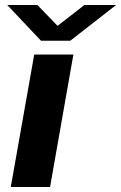

<svg xmlns="http://www.w3.org/2000/svg" viewBox="-20 -744 482 764"><path d="M441.9 -724.1 259.8 -582H143.1L8.8 -724.1H128.9L209 -641.1L315.9 -724.1ZM22.9 0 116.2 -526.9H272L179.2 0Z"/></svg>

Font: Archivo Expanded
Style: Bold Italic
Weight: 700
Width: 7
Italic angle: -10°
Designer: Hector Gatti
Foundry: Omnibus-Type
Version: Version 2.001